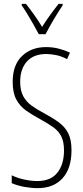

<svg xmlns="http://www.w3.org/2000/svg" viewBox="-20 -969 434 999"><path d="M352 -187Q352 -93 305.5 -41.5Q259 10 175 10Q144 10 107.5 3.5Q71 -3 41 -16V-57Q69 -43 105.5 -35Q142 -27 174 -27Q244 -27 278.5 -70.5Q313 -114 313 -186Q313 -230 299.5 -258Q286 -286 258.5 -306Q231 -326 187 -350Q148 -371 116 -393.5Q84 -416 65 -451Q46 -486 46 -543Q46 -631 94.5 -677.5Q143 -724 220 -724Q256 -724 289 -715Q322 -706 344 -695L329 -661Q300 -677 271 -682.5Q242 -688 221 -688Q155 -688 120 -649Q85 -610 85 -544Q85 -498 101 -468.5Q117 -439 145 -419Q173 -399 209 -380Q254 -356 286 -332.5Q318 -309 335 -275.5Q352 -242 352 -187ZM182 -791Q169 -815 153 -843.5Q137 -872 121 -898Q105 -924 93 -941V-949H115Q134 -925 157 -893Q180 -861 199 -829Q220 -862 239.5 -889Q259 -916 285 -949H306V-941Q284 -909 259.5 -867.5Q235 -826 217 -791Z"/></svg>

Font: Noto Sans Gujarati ExtraCondensed ExtraLight
Style: Regular
Weight: 200
Width: 2
Designer: Jelle Bosma - Monotype Design Team, Universal Thirst
Foundry: Monotype Imaging Inc.
Version: Version 2.106; ttfautohint (v1.8.4.7-5d5b)